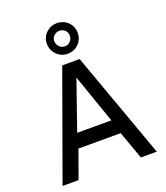

<svg xmlns="http://www.w3.org/2000/svg" viewBox="-173 -1106 1060 1224"><g transform="rotate(-20 357.0 -494.0)"><path d="M37.5 0 298.5 -723H416.5L677 0H569L501 -189.5H214.5L146 0ZM241 -286.5H473L357 -619ZM357.5 -780.5Q314 -780.5 283.8 -811.2Q253.5 -842 253.5 -887Q253.5 -929 284.2 -958.5Q315 -988 357.5 -988Q387 -988 410.8 -974.2Q434.5 -960.5 448.5 -937Q462.5 -913.5 462.5 -885Q462.5 -841 432.2 -810.8Q402 -780.5 357.5 -780.5ZM356.5 -831Q378.5 -831 393.8 -847.2Q409 -863.5 409 -884.5Q409 -907.5 393.8 -922Q378.5 -936.5 356.5 -936.5Q335.5 -936.5 319.5 -922Q303.5 -907.5 303.5 -884.5Q303.5 -863.5 319.5 -847.2Q335.5 -831 356.5 -831Z"/></g></svg>

Font: Public Sans Thin Medium
Style: Regular
Weight: 500
Version: Version 2.001